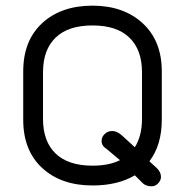

<svg xmlns="http://www.w3.org/2000/svg" viewBox="-20 -650 657 682"><path d="M308.6 -559.6C366.5 -559.6 410.3 -545.1 439.9 -516.1C469.6 -487.1 484.4 -446.3 484.4 -393.6V-227.5C484.4 -187.8 475.9 -154.3 459 -127L414.1 -168C402.3 -179 390.6 -184.6 378.9 -184.6C367.8 -184.6 358.7 -181 351.6 -173.8C344.4 -166.7 340.8 -158.5 340.8 -149.4C340.8 -137.7 346.7 -128.3 358.4 -121.1L406.2 -81.1C380.2 -68 347.7 -61.5 308.6 -61.5C251.3 -61.5 207.7 -75.8 177.7 -104.5C147.8 -133.1 132.8 -174.2 132.8 -227.5V-393.6C132.8 -446.3 147.6 -487.1 177.2 -516.1C206.9 -545.1 250.7 -559.6 308.6 -559.6ZM308.6 8.8C368.5 8.8 418.6 -3.3 459 -27.3L487.3 1C495.1 8.1 505.5 11.7 518.6 11.7C527.7 11.7 535.5 8.1 542 1C548.5 -6.2 551.8 -13.7 551.8 -21.5C551.8 -32.6 547.2 -42.6 538.1 -51.8L510.7 -77.1C540 -115.6 554.7 -164.7 554.7 -224.6V-396.5C554.7 -468.7 532.1 -525.7 486.8 -567.4C441.6 -609 382.2 -629.9 308.6 -629.9C234.4 -629.9 174.8 -609.2 129.9 -567.9C85 -526.5 62.5 -469.4 62.5 -396.5V-224.6C62.5 -151.7 85 -94.6 129.9 -53.2C174.8 -11.9 234.4 8.8 308.6 8.8Z"/></svg>

Font: Jura
Style: DemiBold
Weight: 600
Version: Version 2.5.1